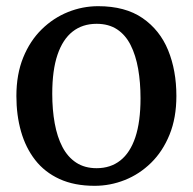

<svg xmlns="http://www.w3.org/2000/svg" viewBox="-20 -590 624 621"><path d="M33 -279.5Q33 -349.5 55 -403.8Q77 -458 114.8 -495Q152.5 -532 199.8 -551Q247 -570 297.5 -570Q385 -570 441 -531.5Q497 -493 523.8 -427.5Q550.5 -362 550.5 -279.5Q550.5 -209 528.5 -154.8Q506.5 -100.5 468.8 -63.5Q431 -26.5 383.8 -7.8Q336.5 11 286 11Q220.5 11 172.5 -11Q124.5 -33 93.8 -72.5Q63 -112 48 -164.8Q33 -217.5 33 -279.5ZM292.5 -46Q337.5 -46 369.2 -71Q401 -96 417.8 -146.2Q434.5 -196.5 434.5 -272Q434.5 -323.5 426.8 -367.5Q419 -411.5 402.5 -444.2Q386 -477 358.8 -495Q331.5 -513 292.5 -513Q247 -513 215 -488Q183 -463 166 -413Q149 -363 149 -287Q149 -235 157 -191Q165 -147 182 -114.5Q199 -82 226.5 -64Q254 -46 292.5 -46Z"/></svg>

Font: Merriweather Light 18pt
Style: Regular
Weight: 400
Version: Version 2.100